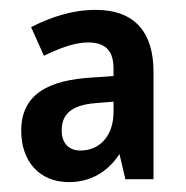

<svg xmlns="http://www.w3.org/2000/svg" viewBox="-20 -742 377 389"><path d="M174 -722C126 -722 82 -707 43 -687L69 -629C100 -644 131 -656 158 -656C195 -656 210 -638 210 -603V-588L168 -585C79 -580 23 -552 23 -477C23 -416 59 -373 120 -373C163 -373 199 -394 222 -430L234 -379H291V-597C291 -674 255 -722 174 -722ZM173 -533 210 -536V-515C210 -468 183 -437 143 -437C121 -437 105 -450 105 -478C105 -509 123 -529 173 -533Z"/></svg>

Font: Noto Sans Gujarati UI Condensed SemiBold
Style: Regular
Weight: 600
Width: 3
Designer: Jelle Bosma - Monotype Design Team, Universal Thirst
Foundry: Monotype Imaging Inc.
Version: Version 2.106